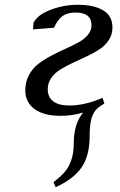

<svg xmlns="http://www.w3.org/2000/svg" viewBox="-20 -474 497 797"><path d="M85 -99.1Q85 -133.8 100.1 -162.1Q115.2 -190.4 139.4 -209Q163.6 -227.5 192.9 -242.9Q222.2 -258.3 251.7 -271.5Q281.2 -284.7 305.4 -297.9Q329.6 -311 344.7 -329.1Q359.9 -347.2 359.9 -369.1Q359.9 -421.9 293.9 -421.9Q273.9 -421.9 258.5 -416.7Q243.2 -411.6 232.9 -401.6Q222.7 -391.6 216.6 -382.1Q210.4 -372.6 204.1 -358.9L117.2 -352.1L119.1 -378.9Q134.8 -412.1 189.5 -433.1Q244.1 -454.1 303.2 -454.1Q369.6 -454.1 408.2 -431.2Q446.8 -408.2 446.8 -359.9Q446.8 -331.1 431.9 -308.1Q417 -285.2 393.3 -269.5Q369.6 -253.9 341.1 -240.5Q312.5 -227.1 283.9 -213.9Q255.4 -200.7 231.7 -186.3Q208 -171.9 193.1 -150.9Q178.2 -129.9 178.2 -104Q178.2 -70.8 200.9 -53.5Q223.6 -36.1 267.1 -36.1Q333 -36.1 405.8 -67.9L413.1 -43.9Q401.9 -38.1 386.2 -25.9Q368.2 -10.7 360.1 16.4Q352.1 43.5 352.1 91.8Q352.1 171.4 319.3 220Q286.6 268.6 210.9 303.2L202.1 282.2Q232.9 258.3 249.5 238.8Q266.1 219.2 276.1 190.2Q286.1 161.1 286.1 121.1Q286.1 40 325.2 -6.8Q279.8 6.8 231 6.8Q162.1 6.8 123.5 -21.2Q85 -49.3 85 -99.1Z"/></svg>

Font: Dehuti
Style: Bold-Italic
Weight: 700
Version: Version 1.2